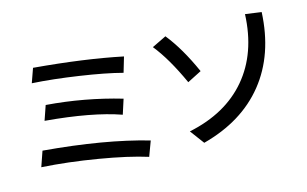

<svg xmlns="http://www.w3.org/2000/svg" viewBox="-98 -1047 2197 1373"><g transform="rotate(-15 1000.0 -360.5)"><path d="M92.8 -76.2 131.8 -188.5Q581.1 -150.4 898.4 -58.6L857.4 51.8Q717.8 7.8 502.4 -28.3Q287.1 -64.5 92.8 -76.2ZM182.6 -673.8 219.7 -778.3Q593.8 -746.1 869.1 -688.5L835.9 -576.2Q713.9 -608.4 523.9 -636.7Q334 -665 182.6 -673.8ZM201.2 -390.6 238.3 -498Q518.6 -476.6 788.1 -397.5L752.9 -288.1Q544.9 -361.3 201.2 -390.6Z M1085.9 -699.2 1192.4 -751Q1288.1 -631.8 1371.1 -445.3L1265.6 -391.6Q1176.8 -586.9 1085.9 -699.2ZM1185.5 -48.8Q1462.9 -106.4 1617.2 -289.1Q1771.5 -471.7 1783.2 -756.8L1902.3 -740.2Q1887.7 -429.7 1723.6 -225.6Q1559.6 -21.5 1263.7 56.6Z"/></g></svg>

Font: GenEi M Gothic v2 Medium
Style: Regular
Weight: 500
Version: Version 2.0